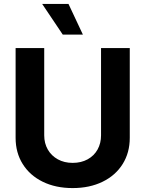

<svg xmlns="http://www.w3.org/2000/svg" viewBox="-20 -953 744 983"><path d="M644.4 -707V-247.5Q644.4 -171.4 608 -113.2Q571.6 -54.9 505.2 -22.5Q438.9 9.9 351.9 9.9Q264.9 9.9 198.8 -22.5Q132.7 -54.9 96.3 -113.2Q59.9 -171.4 59.9 -247.5V-707H206.4V-259.9Q206.4 -219.6 224.6 -187.6Q242.9 -155.6 276 -137.3Q309 -119.1 351.9 -119.1Q395.7 -119.1 428.7 -137.3Q461.8 -155.6 479.6 -187.6Q497.3 -219.6 497.3 -259.9V-707ZM196 -932.8H330.7L404.3 -776H301.2Z"/></svg>

Font: Pretendard Std Variable
Style: Regular
Weight: 400
Designer: Base glyphs from Inter by Rasmus Andersson; Hangeul glyphs from Noto Sans CJK(Source Han Sans) by Jang Soo-young and Kan
Foundry: Kil Hyung-jin
Version: Version 1.309;Glyphs 3.2 (3225)